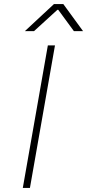

<svg xmlns="http://www.w3.org/2000/svg" viewBox="-20 -923 428 943"><path d="M215 -700H250L127 0H92ZM245 -903H291L388 -770H343L266 -875H262L147 -770H102Z"/></svg>

Font: Be Vietnam Thin
Style: Italic
Weight: 250
Italic angle: -9°
Designer: Gabriel Lam
Foundry: TypeRant
Version: Version 3.000